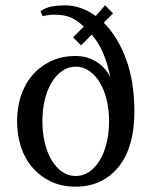

<svg xmlns="http://www.w3.org/2000/svg" viewBox="-20 -690 577 720"><path d="M254 -550 294 -590Q271 -613 246.5 -624Q222 -635 184 -635Q172 -635 159 -633Q146 -631 140 -629L132 -648Q152 -662 175 -666Q198 -670 224 -670Q254 -670 283.5 -659.5Q313 -649 339 -630L374 -670L404 -640L369 -605Q422 -552 453 -467.5Q484 -383 484 -270Q484 -206 469.5 -154.5Q455 -103 426.5 -66.5Q398 -30 357 -10Q316 10 264 10Q211 10 170.5 -9.5Q130 -29 101.5 -62Q73 -95 58.5 -139.5Q44 -184 44 -235Q44 -286 58.5 -330.5Q73 -375 101.5 -408Q130 -441 170.5 -460.5Q211 -480 264 -480Q306 -480 340.5 -459Q375 -438 394 -400Q383 -453 366.5 -491.5Q350 -530 324 -560L284 -520ZM389 -235Q389 -278 380 -315.5Q371 -353 354.5 -380.5Q338 -408 315 -424Q292 -440 264 -440Q236 -440 213 -424Q190 -408 173.5 -380.5Q157 -353 148 -315.5Q139 -278 139 -235Q139 -192 148 -154.5Q157 -117 173.5 -89.5Q190 -62 213 -46Q236 -30 264 -30Q292 -30 315 -46Q338 -62 354.5 -89.5Q371 -117 380 -154.5Q389 -192 389 -235Z"/></svg>

Font: Philosopher
Style: Regular
Weight: 400
Designer: Jovanny Lemonad
Foundry: Jovanny Lemonad
Version: Version 1.000